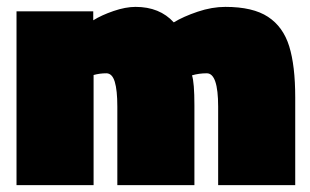

<svg xmlns="http://www.w3.org/2000/svg" viewBox="-20 -538 901 558"><path d="M28 -505H251V-479Q275 -494 310 -506Q345 -518 374 -518Q444 -518 485 -473Q513 -490 554.5 -504Q596 -518 635 -518Q715 -518 759 -489Q803 -460 820.5 -403.5Q838 -347 838 -255V0H614V-228Q614 -325 581 -325Q558 -325 538 -319Q545 -298 545 -232V0H321V-228Q321 -276 313.5 -300.5Q306 -325 289 -325Q270 -325 252 -320V0H28Z"/></svg>

Font: Cairo Black
Style: Regular
Weight: 900
Designer: Mohamed Gaber, Accademia di Belle Arti di Urbino and others
Foundry: Kief Type Foundry, Accademia di Belle Arti di Urbino and others
Version: Version 3.011